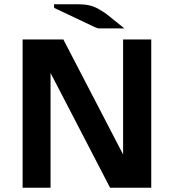

<svg xmlns="http://www.w3.org/2000/svg" viewBox="-20 -880 825 900"><path d="M233 -860H346Q375 -860 398 -855Q421 -850 443.5 -837Q466 -824 480 -813.5Q494 -803 520.5 -781Q547 -759 563 -747H456H440Q438 -748 433 -749.5Q428 -751 424 -753L234 -843Q233 -849 233 -860ZM86 0V-695H277L557 -156V-695H689V0H496L217 -538V0Z"/></svg>

Font: Coval
Style: Heavy
Weight: 900
Foundry: Context Ltd
Version: Version 001.000